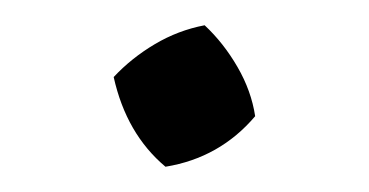

<svg xmlns="http://www.w3.org/2000/svg" viewBox="-20 -130 292 152"><path d="M111 2Q80 -24 70 -69Q84 -84 102.5 -95Q121 -106 142 -110Q157 -96 168 -77Q179 -58 182 -38Q154 -5 111 2Z"/></svg>

Font: Piazzolla
Style: Regular
Weight: 400
Designer: Juan Pablo del Peral
Foundry: Huerta Tipografica
Version: Version 1.330